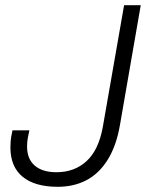

<svg xmlns="http://www.w3.org/2000/svg" viewBox="-20 -706 577 738"><path d="M202 12Q114 12 67 -26.5Q20 -65 20 -140Q20 -150 21 -164Q22 -178 28 -205H93Q86 -174 85 -162.5Q84 -151 84 -143Q84 -95 113.5 -69.5Q143 -44 197 -44Q266 -44 312.5 -86.5Q359 -129 375 -217L457 -686H521L441 -225Q427 -145 394 -92Q361 -39 312.5 -13.5Q264 12 202 12Z"/></svg>

Font: Archivo SemiBold ExtraLight
Style: Italic
Weight: 250
Italic angle: -10°
Version: Version 2.001